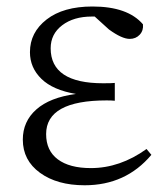

<svg xmlns="http://www.w3.org/2000/svg" viewBox="-20 -545 495 579"><path d="M421.9 -95.7 436.5 -78.1Q359.4 13.7 235.4 13.7Q152.3 13.7 100.6 -23.9Q48.8 -61.5 48.8 -124Q48.8 -178.7 89.4 -214.8Q129.9 -251 209 -261.7Q139.6 -273.4 105 -307.1Q70.3 -340.8 70.3 -387.7Q70.3 -447.3 120.6 -486.3Q170.9 -525.4 258.8 -525.4Q365.2 -525.4 411.1 -471.7Q413.1 -453.1 401.4 -440.4Q389.6 -427.7 371.1 -427.7Q347.7 -427.7 308.6 -456.1L265.6 -495.1H256.8Q202.1 -495.1 167.5 -468.8Q132.8 -442.4 132.8 -399.4Q132.8 -293.9 291 -293.9Q317.4 -293.9 326.2 -294.9V-241.2Q316.4 -242.2 301.8 -242.2Q119.1 -242.2 119.1 -140.6Q119.1 -90.8 154.3 -64.5Q189.5 -38.1 253.9 -38.1Q341.8 -38.1 421.9 -95.7Z"/></svg>

Font: GenYoMin TW TTF Light
Style: Regular
Weight: 300
Version: Version 1.300